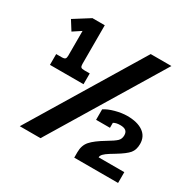

<svg xmlns="http://www.w3.org/2000/svg" viewBox="-145 -814 985 971"><g transform="rotate(30 347.5 -328.5)"><path d="M61 -408H93Q108 -408 113 -413Q118 -418 118 -431V-576L71 -545L37 -599L129 -657H201V-431Q201 -418 205.5 -413Q210 -408 225 -408H257V-345H61ZM475 -647H596L205 0H84ZM402 -32Q402 -72 424.5 -97.5Q447 -123 499 -154Q538 -177 551.5 -190Q565 -203 565 -224Q565 -242 554.5 -250.5Q544 -259 522 -259Q497 -259 483 -250V-221H402V-282Q424 -297 461 -307Q498 -317 530 -317Q589 -317 622.5 -293.5Q656 -270 656 -226Q656 -192 639 -171.5Q622 -151 574 -122Q567 -118 547 -105.5Q527 -93 517.5 -83Q508 -73 508 -63H658V0H402Z"/></g></svg>

Font: Pridi Medium
Style: Regular
Weight: 500
Designer: Katatrad Team
Foundry: CadsonDemak
Version: Version 1.001